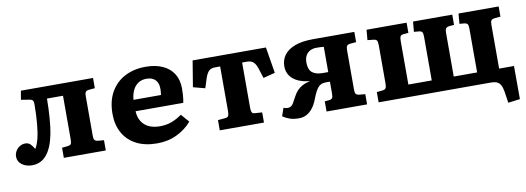

<svg xmlns="http://www.w3.org/2000/svg" viewBox="-56 -871 3745 1367"><g transform="rotate(-10 1816.0 -187.5)"><path d="M112 13Q70 13 40 -9Q10 -31 10 -67Q10 -88 20.7 -106.8Q31.5 -125.5 50 -137Q68.5 -148.5 91 -148.5Q114.5 -148.5 129.3 -132.5Q144 -116.5 154 -98Q160 -105 167 -122Q174 -139 181.5 -165Q186 -182 190.3 -208.5Q194.5 -235 197.5 -268Q200.5 -301 202.3 -337.8Q204 -374.5 204 -412Q204 -431 198.3 -439.2Q192.5 -447.5 176.5 -450L114.5 -460L125.5 -524H647V-450L605.5 -446.5Q585.5 -444.5 579.5 -435.5Q573.5 -426.5 573.5 -405.5V-118.5Q573.5 -97.5 579.5 -88.8Q585.5 -80 605.5 -77.5L647 -74V0H343.5V-73L386 -77.5Q403 -79.5 408.7 -88Q414.5 -96.5 414.5 -119.5V-436.5H298.5Q298.5 -401.5 297 -365.7Q295.5 -330 293 -296.5Q290.5 -263 286.8 -233.5Q283 -204 278.5 -181.5Q269 -133.5 254 -97.3Q239 -61 218.5 -36.3Q198 -11.5 171.5 0.7Q145 13 112 13Z M1017.5 14Q928.5 14 866.5 -18.5Q804.5 -51 771.7 -109.8Q739 -168.5 739 -246.5Q739 -340 776 -404.8Q813 -469.5 878.3 -503.5Q943.5 -537.5 1029 -537.5Q1099.5 -537.5 1151 -514.3Q1202.5 -491 1230.3 -447Q1258 -403 1258 -339.5Q1258 -314 1256 -288.5Q1254 -263 1249 -238H904Q906.5 -193 926 -162.8Q945.5 -132.5 979 -117.5Q1012.5 -102.5 1056.5 -102.5Q1104.5 -102.5 1143.3 -117.3Q1182 -132 1217 -157.5L1268 -99Q1226 -49 1161.5 -17.5Q1097 14 1017.5 14ZM903.5 -320.5H1102.5Q1104.5 -333.5 1105.2 -344.8Q1106 -356 1106 -367Q1106 -407 1084 -429.7Q1062 -452.5 1020 -452.5Q985.5 -452.5 960.5 -436Q935.5 -419.5 921.3 -390Q907 -360.5 903.5 -320.5Z M1471 0V-74L1525.5 -79Q1542 -81 1547.2 -91Q1552.5 -101 1552.5 -127V-447.5H1518Q1504.5 -447.5 1493.5 -444.7Q1482.5 -442 1474 -435Q1465.5 -428 1458.5 -416.2Q1451.5 -404.5 1445 -386.5L1421.5 -313L1336 -335.5L1367 -524H1897L1928 -335.5L1842.5 -313.5L1819 -387Q1811 -411 1800.7 -424.2Q1790.5 -437.5 1777.5 -442.7Q1764.5 -448 1746 -448H1711.5V-121.5Q1711.5 -99 1716.3 -88.5Q1721 -78 1737 -77L1790.5 -73.5V0Z M2042 13.5Q2002 13.5 1974.5 3.5Q1947 -6.5 1925.5 -21.5L1945.5 -79.5Q1952.5 -76.5 1959.7 -74.8Q1967 -73 1974 -73Q1989 -73 1998.5 -78.8Q2008 -84.5 2017.5 -99.8Q2027 -115 2041.5 -143.5Q2054 -168 2070.5 -185.5Q2087 -203 2109.2 -214.7Q2131.5 -226.5 2160.5 -233L2163 -234.5Q2116 -238 2079.5 -254.8Q2043 -271.5 2022.7 -300.5Q2002.5 -329.5 2002.5 -369Q2002.5 -414 2027.5 -448.8Q2052.5 -483.5 2104.5 -503.8Q2156.5 -524 2238 -524H2536V-450L2494.5 -446.5Q2474.5 -444.5 2468.5 -435.5Q2462.5 -426.5 2462.5 -405.5V-118.5Q2462.5 -97.5 2468.5 -88.8Q2474.5 -80 2494.5 -77.5L2536 -74V0H2243V-73.5L2275 -76.5Q2292 -78.5 2297.7 -87Q2303.5 -95.5 2303.5 -118.5V-205Q2295.5 -205.5 2286.2 -205.5Q2277 -205.5 2268 -205Q2259 -204.5 2252.5 -203Q2237 -200 2224 -188.5Q2211 -177 2199.3 -154.7Q2187.5 -132.5 2173.5 -95.5Q2160.5 -62.5 2141.5 -38Q2122.5 -13.5 2098 0Q2073.5 13.5 2042 13.5ZM2263 -274.5H2303.5V-457Q2294 -458.5 2280.7 -459Q2267.5 -459.5 2250.5 -459.5Q2223 -459.5 2203 -448.5Q2183 -437.5 2172.5 -417Q2162 -396.5 2162 -368.5Q2162 -316.5 2188.5 -295.5Q2215 -274.5 2263 -274.5Z M3528 163 3516 82Q3511 51.5 3501.5 33.5Q3492 15.5 3475.2 7.8Q3458.5 0 3432.5 0H2619.5V-74L2664 -79Q2680.5 -81.5 2685.7 -91.3Q2691 -101 2691 -127V-397Q2691 -423 2685.7 -433Q2680.5 -443 2664 -445L2618 -450L2624.5 -524H2914V-450.5L2875.5 -447Q2859.5 -445 2854.8 -435Q2850 -425 2850 -402.5V-88H3019V-405.5Q3019 -428.5 3013.2 -437Q3007.5 -445.5 2990.5 -447.5L2954 -450.5L2960.5 -524H3244V-450L3209.5 -447Q3191 -444.5 3184.5 -435.5Q3178 -426.5 3178 -405.5V-88H3347V-405.5Q3347 -428.5 3341.2 -436.7Q3335.5 -445 3318.5 -447.5L3283 -450.5L3289.5 -524H3579.5V-450L3538 -446.5Q3518 -444.5 3512 -435.5Q3506 -426.5 3506 -405.5V-87.5H3613.5L3614 152Z"/></g></svg>

Font: Literata Variable Black
Style: Regular
Weight: 900
Designer: Latin by Veronika Burian and Jose Scaglione. Greek by Irene Vlachou. Cyrillic by Vera Evstafieva.
Foundry: TypeTogether
Version: Version 3.021